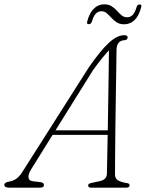

<svg xmlns="http://www.w3.org/2000/svg" viewBox="-46 -869 675 889"><path d="M97 -83Q83.5 -60.5 86 -46.2Q88.5 -32 105 -30L142 -25.5Q157.5 -23.5 157.5 -12Q157.5 0 139 0H-2.5Q-26 0 -26 -13.5Q-26 -24.5 -2.5 -28.5Q14.5 -31 30.5 -42.2Q46.5 -53.5 61 -78.5L366.5 -559Q419 -634.5 457.5 -670.2Q496 -706 529 -706Q545 -706 545 -696Q545 -683.5 528 -682.5Q494 -680 493.5 -636.5Q493 -602 492.2 -543.5Q491.5 -485 490.2 -415.2Q489 -345.5 488.2 -276Q487.5 -206.5 487 -149.2Q486.5 -92 486.5 -60.5Q486.5 -42.5 500.5 -34Q514.5 -25.5 540 -21.5Q554 -20.5 554 -11Q554 0 537.5 0H374.5Q370 0 366 -2.5Q362 -5 362 -10Q362 -18 373.5 -21L416.5 -30.5Q447.5 -36.5 449 -64.5Q449.5 -91.5 450.5 -139Q451.5 -186.5 452.5 -244.5H197.5ZM384 -543 211 -265.5H453Q454 -332 455.2 -402.2Q456.5 -472.5 457.2 -534Q458 -595.5 458.5 -636Q446.5 -623.5 427 -599.8Q407.5 -576 384 -543ZM529 -756.5Q508.5 -756.5 494.5 -765.5Q480.5 -774.5 469.8 -786.5Q459 -798.5 448.2 -807.8Q437.5 -817 424 -817Q392.5 -817 380 -770Q376 -757 365 -757Q354 -757 358 -770Q368.5 -810 389 -829.5Q409.5 -849 436.5 -849Q457 -849 471 -840Q485 -831 495.8 -819Q506.5 -807 517.2 -798Q528 -789 542.5 -789Q573.5 -789 586 -835Q589.5 -848.5 601 -848.5Q611.5 -848.5 607.5 -835Q597 -794.5 576.5 -775.5Q556 -756.5 529 -756.5Z"/></svg>

Font: Fraunces 9pt S050 Thin
Style: Italic
Weight: 100
Italic angle: -16°
Version: Version 1.000; ttfautohint (v1.8.3)